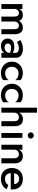

<svg xmlns="http://www.w3.org/2000/svg" viewBox="1666 -2486 830 4202"><g transform="rotate(90 2081.0 -385.0)"><path d="M728 -293V0H619V-280Q619 -383 543 -383Q501 -383 476 -356Q451 -329 451 -280V0H343V-280Q343 -383 266 -383Q224 -383 199.5 -356Q175 -329 175 -280V0H69V-460H175V-393Q217 -470 305 -470Q406 -470 437 -388Q487 -470 581 -470Q655 -470 691.5 -423.5Q728 -377 728 -293Z M899 -340 855 -416Q887 -435 936 -453Q985 -471 1050 -471Q1134 -471 1188.5 -433.5Q1243 -396 1243 -328V0H1137V-63Q1115 -26 1072 -8Q1029 10 985 10Q941 10 904.5 -7Q868 -24 846 -57Q824 -90 824 -137Q824 -204 871 -243.5Q918 -283 1004 -283Q1049 -283 1082 -273Q1115 -263 1137 -251V-307Q1137 -349 1109.5 -366Q1082 -383 1039 -383Q990 -383 952 -367Q914 -351 899 -340ZM933 -143Q933 -108 957 -89.5Q981 -71 1019 -71Q1067 -71 1102 -100.5Q1137 -130 1137 -183V-190Q1089 -212 1030 -212Q979 -212 956 -193.5Q933 -175 933 -143Z M1441 -230Q1441 -165 1482 -124Q1523 -83 1584 -83Q1634 -83 1675.5 -105.5Q1717 -128 1734 -161V-42Q1710 -17 1669 -3.5Q1628 10 1579 10Q1508 10 1451.5 -20.5Q1395 -51 1362.5 -105Q1330 -159 1330 -230Q1330 -301 1362.5 -355Q1395 -409 1451.5 -439.5Q1508 -470 1579 -470Q1628 -470 1669 -456Q1710 -442 1734 -419V-299Q1717 -333 1674.5 -355Q1632 -377 1584 -377Q1544 -377 1511.5 -358Q1479 -339 1460 -305.5Q1441 -272 1441 -230Z M1925 -230Q1925 -165 1966 -124Q2007 -83 2068 -83Q2118 -83 2159.5 -105.5Q2201 -128 2218 -161V-42Q2194 -17 2153 -3.5Q2112 10 2063 10Q1992 10 1935.5 -20.5Q1879 -51 1846.5 -105Q1814 -159 1814 -230Q1814 -301 1846.5 -355Q1879 -409 1935.5 -439.5Q1992 -470 2063 -470Q2112 -470 2153 -456Q2194 -442 2218 -419V-299Q2201 -333 2158.5 -355Q2116 -377 2068 -377Q2028 -377 1995.5 -358Q1963 -339 1944 -305.5Q1925 -272 1925 -230Z M2633 -280Q2633 -383 2548 -383Q2502 -383 2474 -354.5Q2446 -326 2446 -280V0H2337V-780H2446V-391Q2466 -428 2501 -450.5Q2536 -473 2584 -473Q2661 -473 2701.5 -427.5Q2742 -382 2742 -295V0H2633Z M2876 -643Q2876 -671 2896 -690Q2916 -709 2944 -709Q2972 -709 2992.5 -690Q3013 -671 3013 -643Q3013 -615 2992.5 -596Q2972 -577 2944 -577Q2916 -577 2896 -596Q2876 -615 2876 -643ZM2891 -460H2998V0H2891Z M3443 -280Q3443 -383 3358 -383Q3312 -383 3284 -355Q3256 -327 3256 -280V0H3147V-460H3256V-389Q3300 -470 3394 -470Q3472 -470 3513 -422.5Q3554 -375 3554 -293V0H3443Z M3892 10Q3821 10 3768 -20Q3715 -50 3686 -104Q3657 -158 3657 -230Q3657 -303 3686.5 -357Q3716 -411 3770 -440.5Q3824 -470 3897 -470Q4006 -470 4066.5 -408Q4127 -346 4127 -235Q4127 -226 4126.5 -217.5Q4126 -209 4126 -205H3768Q3774 -144 3807.5 -111.5Q3841 -79 3897 -79Q3985 -79 4029 -152L4123 -115Q4050 10 3892 10ZM3896 -388Q3791 -387 3771 -280H4009Q4006 -329 3975 -358.5Q3944 -388 3896 -388Z"/></g></svg>

Font: Jost* Medium
Style: Regular
Weight: 500
Version: Version 3.7